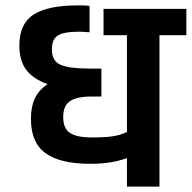

<svg xmlns="http://www.w3.org/2000/svg" viewBox="-20 -694 713 714"><path d="M673 -661V-563H573V0H452V-106Q394 -85 321 -85H308Q202 -86 148.5 -125Q95 -164 95 -252Q95 -297 109.5 -328Q124 -359 157 -381Q102 -401 77 -435Q52 -469 52 -525Q52 -606 105 -640Q158 -674 270 -674H282Q299 -674 313 -672V-574L282 -576H270Q219 -576 196 -562.5Q173 -549 173 -510Q173 -467 205.5 -453Q238 -439 312 -439H357V-335H319Q266 -335 240.5 -318Q215 -301 215 -259Q215 -216 240.5 -199.5Q266 -183 319 -183H337Q370 -183 398 -187Q426 -191 452 -203V-563H365V-661Z"/></svg>

Font: Biryani
Style: Bold
Weight: 700
Designer: Dan Reynolds and Mathieu Reguer
Foundry: Dan Reynolds and Mathieu Reguer
Version: Version 1.004; ttfautohint (v1.1) -l 5 -r 5 -G 72 -x 0 -D la